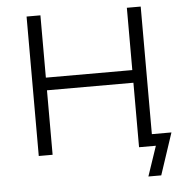

<svg xmlns="http://www.w3.org/2000/svg" viewBox="-57 -761 931 967"><g transform="rotate(-5 408.0 -277.0)"><path d="M654 151 705 0H620V-60H789L719 151ZM113 0V-705H183V-390H620V-705H690V0H620V-326H183V0Z"/></g></svg>

Font: Nunito Sans 7pt Light
Style: Regular
Weight: 300
Designer: Vernon Adams
Foundry: Vernon Adams
Version: Version 3.101;gftools[0.9.27]